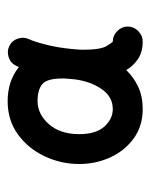

<svg xmlns="http://www.w3.org/2000/svg" viewBox="34 -826 393 502"><g transform="rotate(-90 231.0 -574.5)"><path d="M197.3 -398.4Q152.8 -398.4 120.6 -421.9Q88.4 -445.3 71 -483.2Q53.7 -521 53.7 -564.5Q53.7 -612.3 74 -655Q94.2 -697.8 131.1 -724.6Q168 -751.5 218.3 -751.5Q270.5 -751.5 307.1 -722.2Q308.6 -726.1 310.5 -729.5Q317.4 -743.7 332.8 -748.8Q348.1 -753.9 362.3 -747.1Q376.5 -740.2 381.6 -724.9Q386.7 -709.5 379.9 -695.3Q374 -683.1 366.2 -652.8Q358.4 -622.6 355 -589.4Q354 -581.5 353.5 -573.7Q352.5 -563 352.5 -553.7Q352.5 -508.3 362.3 -492.4Q372.1 -476.6 374 -476.6Q389.6 -476.6 401.4 -464.8Q413.1 -453.1 413.1 -437.5Q413.1 -421.9 401.4 -410.2Q389.6 -398.4 374 -398.4Q346.7 -398.4 328.4 -410.6Q310.1 -422.9 299.3 -441.4Q281.2 -422.4 256.1 -410.4Q231 -398.4 197.3 -398.4ZM197.3 -476.6Q229 -476.6 249 -504.9Q269 -533.2 274.9 -574.7Q275.9 -588.4 277.3 -602.1Q277.3 -605.5 277.3 -608.9Q277.3 -648.4 262.5 -660.9Q247.6 -673.3 218.3 -673.3Q184.1 -673.3 158 -643.8Q131.8 -614.3 131.8 -564.5Q131.8 -520 151.9 -498.3Q171.9 -476.6 197.3 -476.6Z"/></g></svg>

Font: Mikhak-FD Black
Style: Regular
Weight: 900
Designer: Amin Abedi
Version: Version 3.2